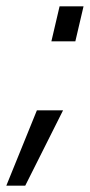

<svg xmlns="http://www.w3.org/2000/svg" viewBox="-21 -461 285 609"><path d="M218 -330 244 -441H168L142 -330ZM96 -111H179L59 128H-1Z"/></svg>

Font: RazerF5
Style: Italic
Weight: 400
Foundry: Razer Inc.
Version: Version 2